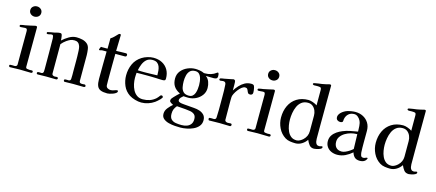

<svg xmlns="http://www.w3.org/2000/svg" viewBox="-62 -1430 5112 2252"><g transform="rotate(15 2494.5 -304.0)"><path d="M323 -15Q323 -9 317.5 -4Q312 1 306 1Q271 1 236 -0.5Q201 -2 166 -2Q137 -2 107.5 -0.5Q78 1 49 1Q44 1 40 -4.5Q36 -10 36 -14Q36 -26 47 -27Q59 -29 72.5 -28Q86 -27 98 -27Q111 -27 120 -33.5Q129 -40 129 -53V-183L130 -457Q130 -471 125.5 -480.5Q121 -490 104 -490Q91 -490 77.5 -488Q64 -486 50 -486Q46 -486 40 -488.5Q34 -491 34 -496Q34 -509 44 -511Q57 -515 70 -516.5Q83 -518 96 -520Q124 -525 151.5 -531.5Q179 -538 207 -544Q213 -546 218 -546Q236 -546 236 -531Q236 -412 235 -292.5Q234 -173 234 -53Q234 -35 251 -31.5Q268 -28 281 -28Q289 -28 296.5 -28.5Q304 -29 311 -29Q315 -29 319 -24Q323 -19 323 -15ZM241 -708Q241 -680 221 -663Q201 -646 174 -646Q147 -646 127 -663Q107 -680 107 -708Q107 -736 127 -753Q147 -770 174 -770Q201 -770 221 -753Q241 -736 241 -708Z M964 -14Q964 -5 958 -2Q952 1 944 1Q913 1 881 0Q849 -1 817 -1Q792 -1 765.5 0Q739 1 713 1Q709 1 705 -4Q701 -9 701 -13Q701 -26 711 -28Q722 -30 732.5 -29Q743 -28 753 -28Q779 -28 780 -54Q782 -77 781.5 -100Q781 -123 781 -145V-269Q781 -290 780.5 -325.5Q780 -361 778 -395.5Q776 -430 770 -448Q753 -499 702 -499Q672 -499 652.5 -490.5Q633 -482 608 -465Q593 -454 578.5 -441Q564 -428 552 -413Q552 -323 552 -233.5Q552 -144 552 -55Q552 -42 563 -35.5Q574 -29 585 -29Q593 -29 600.5 -30Q608 -31 615 -31Q619 -31 623 -26Q627 -21 627 -17Q627 -10 621.5 -5.5Q616 -1 610 -1Q579 -1 548 -2Q517 -3 486 -3Q461 -3 436 -2Q411 -1 386 -1Q380 -1 376 -5.5Q372 -10 372 -15Q372 -26 382 -28.5Q392 -31 404 -30Q416 -29 423 -29Q447 -29 449 -55Q450 -69 450 -83Q450 -97 450 -110Q450 -196 449.5 -283Q449 -370 448 -457Q448 -468 444 -482Q440 -496 426 -496Q413 -496 401 -492Q389 -488 376 -488Q363 -488 363 -500Q363 -507 365 -509Q367 -511 374 -512Q392 -517 411 -519.5Q430 -522 449 -526Q466 -530 483 -534.5Q500 -539 517 -539Q529 -539 534 -532Q539 -525 541.5 -510Q544 -495 545.5 -480Q547 -465 547 -456Q580 -487 625 -513.5Q670 -540 716 -540Q751 -540 786 -532Q821 -524 846.5 -502.5Q872 -481 878 -440Q880 -423 882 -404.5Q884 -386 884 -369Q884 -291 884 -213Q884 -135 884 -57Q884 -40 893 -34Q902 -28 918 -28Q926 -28 933.5 -29Q941 -30 949 -30Q955 -30 959.5 -24.5Q964 -19 964 -14Z M1347 -52Q1347 -40 1333 -30Q1319 -20 1299 -12.5Q1279 -5 1260.5 -1Q1242 3 1232 3Q1180 3 1150 -9.5Q1120 -22 1107.5 -52.5Q1095 -83 1095 -135Q1095 -218 1096 -302Q1097 -386 1098 -470H1054Q1050 -470 1046.5 -470Q1043 -470 1038 -469Q1032 -469 1026.5 -466Q1021 -463 1015 -463Q1012 -463 1008.5 -465.5Q1005 -468 1005 -471Q1005 -475 1011.5 -488.5Q1018 -502 1020 -506Q1023 -505 1031 -505H1100L1101 -631Q1125 -645 1144 -665Q1163 -685 1182 -704Q1189 -709 1195 -709Q1199 -709 1204.5 -707Q1210 -705 1209 -700L1204 -506Q1233 -507 1262.5 -508Q1292 -509 1321 -509Q1340 -509 1340 -491Q1340 -470 1319 -470H1204Q1203 -402 1202.5 -334Q1202 -266 1202 -198Q1202 -171 1202 -143.5Q1202 -116 1203 -89Q1204 -67 1221.5 -56Q1239 -45 1260 -45Q1279 -45 1302.5 -54Q1326 -63 1335 -63Q1347 -63 1347 -52Z M1745 -354Q1745 -382 1742.5 -410Q1740 -438 1730.5 -461.5Q1721 -485 1701 -499.5Q1681 -514 1645 -514Q1600 -514 1572.5 -489Q1545 -464 1530 -426.5Q1515 -389 1508 -352Q1530 -351 1552.5 -350.5Q1575 -350 1597 -350Q1634 -350 1671 -351.5Q1708 -353 1745 -354ZM1873 -122Q1873 -119 1871 -115Q1866 -106 1853 -92.5Q1840 -79 1825.5 -67Q1811 -55 1802 -48Q1768 -24 1727 -10.5Q1686 3 1644 3Q1609 3 1568.5 -8.5Q1528 -20 1498 -39Q1442 -76 1416.5 -135.5Q1391 -195 1391 -260Q1391 -334 1420 -398Q1449 -462 1513 -502Q1542 -520 1579 -531Q1616 -542 1650 -542Q1710 -542 1755.5 -518Q1801 -494 1827 -449.5Q1853 -405 1853 -344Q1853 -325 1843.5 -320.5Q1834 -316 1817 -316Q1797 -316 1777 -317Q1757 -318 1737 -319Q1710 -320 1683.5 -320.5Q1657 -321 1631 -321Q1599 -321 1566.5 -321Q1534 -321 1502 -320Q1501 -304 1500 -289Q1499 -274 1499 -258Q1499 -223 1507 -184.5Q1515 -146 1532.5 -113Q1550 -80 1579 -59Q1608 -38 1651 -38Q1695 -38 1734 -51Q1773 -64 1806 -93Q1816 -102 1823.5 -112Q1831 -122 1839 -132Q1845 -140 1855 -140Q1862 -140 1867.5 -134.5Q1873 -129 1873 -122Z M2297 31Q2297 -8 2276.5 -25.5Q2256 -43 2225.5 -48.5Q2195 -54 2166 -56L2061 -64Q2041 -41 2031.5 -18Q2022 5 2022 37Q2022 83 2043.5 104Q2065 125 2098.5 130.5Q2132 136 2168 136Q2203 136 2232 126Q2261 116 2279 93Q2297 70 2297 31ZM2248 -368Q2248 -389 2245 -414.5Q2242 -440 2233.5 -464Q2225 -488 2208 -503Q2191 -518 2163 -518Q2121 -518 2099 -495Q2077 -472 2069 -437.5Q2061 -403 2061 -368Q2061 -332 2067.5 -297.5Q2074 -263 2096 -241Q2118 -219 2163 -219Q2191 -219 2208 -234Q2225 -249 2233.5 -272.5Q2242 -296 2245 -321.5Q2248 -347 2248 -368ZM2437 -530Q2437 -507 2424.5 -500Q2412 -493 2392 -493Q2368 -493 2344 -493.5Q2320 -494 2296 -495Q2327 -472 2340 -436Q2353 -400 2353 -362Q2353 -312 2325 -274Q2297 -236 2253.5 -215Q2210 -194 2163 -194Q2148 -194 2133.5 -195Q2119 -196 2105 -197Q2092 -187 2077.5 -172Q2063 -157 2063 -139Q2063 -125 2077 -118Q2091 -111 2109 -109Q2127 -107 2137 -106L2260 -96Q2295 -94 2328 -83Q2361 -72 2383 -48.5Q2405 -25 2405 16Q2405 58 2380.5 87.5Q2356 117 2318 134.5Q2280 152 2238.5 160Q2197 168 2163 168Q2136 168 2097 165.5Q2058 163 2020 153Q1982 143 1956.5 121.5Q1931 100 1931 62Q1931 23 1958 -10.5Q1985 -44 2013 -67Q2001 -72 1984 -83Q1967 -94 1967 -108Q1967 -124 1975.5 -134.5Q1984 -145 1993 -155Q2008 -172 2024 -187Q2040 -202 2056 -217Q2005 -241 1980 -278.5Q1955 -316 1955 -373Q1955 -426 1985.5 -464Q2016 -502 2063 -522.5Q2110 -543 2158 -543Q2181 -543 2211.5 -538Q2242 -533 2263 -522Q2268 -521 2272 -521Q2276 -521 2280 -521Q2316 -521 2350 -531.5Q2384 -542 2412 -564Q2414 -566 2416.5 -567.5Q2419 -569 2422 -569Q2433 -569 2435 -553.5Q2437 -538 2437 -530Z M2885 -448Q2885 -434 2876 -426Q2867 -418 2853 -418Q2835 -418 2827.5 -428Q2820 -438 2815.5 -451Q2811 -464 2803.5 -474Q2796 -484 2777 -484Q2758 -484 2736.5 -467Q2715 -450 2696 -425Q2677 -400 2664.5 -375Q2652 -350 2651 -334Q2650 -313 2650 -291.5Q2650 -270 2650 -249Q2650 -201 2650.5 -152.5Q2651 -104 2651 -56Q2651 -43 2663 -36.5Q2675 -30 2686 -30Q2696 -30 2705 -31Q2714 -32 2724 -32Q2729 -32 2733 -27Q2737 -22 2737 -18Q2737 -12 2732.5 -5.5Q2728 1 2722 1Q2690 1 2658 -0.5Q2626 -2 2594 -2Q2563 -2 2532 -1Q2501 0 2469 0Q2464 0 2460.5 -6Q2457 -12 2457 -16Q2457 -29 2467 -31Q2478 -33 2491 -32Q2504 -31 2515 -31Q2543 -31 2544 -57Q2547 -103 2547 -149Q2547 -195 2547 -241V-315Q2547 -350 2546.5 -385Q2546 -420 2543 -455Q2542 -472 2534 -480.5Q2526 -489 2508 -489Q2500 -489 2492 -487Q2484 -485 2476 -485Q2460 -485 2460 -499Q2460 -508 2469 -511Q2479 -515 2490.5 -516Q2502 -517 2512 -519Q2552 -525 2589 -534Q2592 -534 2606 -537.5Q2620 -541 2621 -541Q2635 -541 2642 -529Q2644 -526 2645 -510Q2646 -494 2646 -473.5Q2646 -453 2646 -435.5Q2646 -418 2646 -412Q2668 -446 2695.5 -476Q2723 -506 2757.5 -525Q2792 -544 2835 -544Q2863 -544 2870.5 -529.5Q2878 -515 2881 -492Q2883 -482 2884 -470.5Q2885 -459 2885 -448Z M3212 -15Q3212 -9 3206.5 -4Q3201 1 3195 1Q3160 1 3125 -0.5Q3090 -2 3055 -2Q3026 -2 2996.5 -0.5Q2967 1 2938 1Q2933 1 2929 -4.5Q2925 -10 2925 -14Q2925 -26 2936 -27Q2948 -29 2961.5 -28Q2975 -27 2987 -27Q3000 -27 3009 -33.5Q3018 -40 3018 -53V-183L3019 -457Q3019 -471 3014.5 -480.5Q3010 -490 2993 -490Q2980 -490 2966.5 -488Q2953 -486 2939 -486Q2935 -486 2929 -488.5Q2923 -491 2923 -496Q2923 -509 2933 -511Q2946 -515 2959 -516.5Q2972 -518 2985 -520Q3013 -525 3040.5 -531.5Q3068 -538 3096 -544Q3102 -546 3107 -546Q3125 -546 3125 -531Q3125 -412 3124 -292.5Q3123 -173 3123 -53Q3123 -35 3140 -31.5Q3157 -28 3170 -28Q3178 -28 3185.5 -28.5Q3193 -29 3200 -29Q3204 -29 3208 -24Q3212 -19 3212 -15ZM3130 -708Q3130 -680 3110 -663Q3090 -646 3063 -646Q3036 -646 3016 -663Q2996 -680 2996 -708Q2996 -736 3016 -753Q3036 -770 3063 -770Q3090 -770 3110 -753Q3130 -736 3130 -708Z M3642 -373Q3642 -405 3630 -434Q3618 -463 3594.5 -482Q3571 -501 3536 -501Q3490 -501 3459.5 -477.5Q3429 -454 3412 -416.5Q3395 -379 3388 -337Q3381 -295 3381 -258Q3381 -225 3387 -187.5Q3393 -150 3408.5 -116Q3424 -82 3450.5 -61Q3477 -40 3519 -40Q3539 -40 3560.5 -52Q3582 -64 3596 -78Q3618 -99 3630 -125.5Q3642 -152 3642 -182ZM3835 -39Q3835 -26 3816 -17Q3797 -8 3774.5 -3Q3752 2 3742 2Q3703 2 3683 -24Q3663 -50 3650 -82Q3628 -48 3591.5 -25.5Q3555 -3 3514 -3Q3483 -3 3449.5 -8Q3416 -13 3390 -29Q3333 -65 3303.5 -126Q3274 -187 3274 -253Q3274 -333 3304 -396.5Q3334 -460 3392.5 -497Q3451 -534 3534 -534Q3557 -534 3589 -522.5Q3621 -511 3640 -497V-680Q3640 -710 3627 -714Q3614 -718 3588 -718Q3578 -718 3569 -717.5Q3560 -717 3550 -717Q3546 -717 3539.5 -720.5Q3533 -724 3533 -729Q3533 -737 3539 -739.5Q3545 -742 3551 -743Q3573 -748 3594.5 -750.5Q3616 -753 3637 -756Q3659 -760 3680 -764.5Q3701 -769 3722 -775Q3725 -776 3730 -776Q3745 -776 3745 -763Q3745 -644 3744 -524.5Q3743 -405 3743 -286V-118Q3743 -102 3746.5 -84.5Q3750 -67 3760.5 -55Q3771 -43 3791 -43Q3801 -43 3810 -46.5Q3819 -50 3826 -50Q3831 -50 3833 -46.5Q3835 -43 3835 -39Z M4194 -116Q4192 -160 4191.5 -205Q4191 -250 4189 -294H4180Q4149 -294 4113 -284.5Q4077 -275 4045 -256Q4013 -237 3992.5 -209Q3972 -181 3972 -145Q3972 -101 3995.5 -75.5Q4019 -50 4064 -50Q4084 -50 4109 -61Q4134 -72 4157 -87.5Q4180 -103 4194 -116ZM4379 -52Q4379 -45 4372.5 -35.5Q4366 -26 4361 -21Q4348 -9 4331 -4.5Q4314 0 4297 0Q4256 0 4234 -20Q4212 -40 4201 -77Q4164 -44 4118.5 -22Q4073 0 4022 0Q3983 0 3950 -14.5Q3917 -29 3896.5 -58Q3876 -87 3876 -128Q3876 -168 3896 -198Q3916 -228 3947 -249Q3978 -270 4011 -283Q4054 -301 4099.5 -309.5Q4145 -318 4190 -326Q4189 -356 4187 -393Q4185 -430 4171 -457Q4161 -478 4140.5 -495.5Q4120 -513 4095 -513Q4053 -513 4026 -489Q3999 -465 3991 -424Q3990 -417 3990 -409Q3990 -401 3988 -395Q3986 -388 3976.5 -384Q3967 -380 3960 -380Q3938 -380 3922.5 -391.5Q3907 -403 3907 -427Q3907 -440 3911 -449Q3917 -466 3932.5 -481.5Q3948 -497 3967.5 -508.5Q3987 -520 4003 -525Q4025 -532 4052 -536.5Q4079 -541 4101 -541Q4154 -541 4196.5 -518.5Q4239 -496 4263.5 -456Q4288 -416 4288 -361V-330Q4288 -272 4287.5 -214.5Q4287 -157 4290 -99Q4292 -80 4298 -62.5Q4304 -45 4328 -45Q4340 -45 4351.5 -51Q4363 -57 4372 -57Q4379 -57 4379 -52Z M4792 -373Q4792 -405 4780 -434Q4768 -463 4744.5 -482Q4721 -501 4686 -501Q4640 -501 4609.5 -477.5Q4579 -454 4562 -416.5Q4545 -379 4538 -337Q4531 -295 4531 -258Q4531 -225 4537 -187.5Q4543 -150 4558.5 -116Q4574 -82 4600.5 -61Q4627 -40 4669 -40Q4689 -40 4710.5 -52Q4732 -64 4746 -78Q4768 -99 4780 -125.5Q4792 -152 4792 -182ZM4985 -39Q4985 -26 4966 -17Q4947 -8 4924.5 -3Q4902 2 4892 2Q4853 2 4833 -24Q4813 -50 4800 -82Q4778 -48 4741.5 -25.5Q4705 -3 4664 -3Q4633 -3 4599.5 -8Q4566 -13 4540 -29Q4483 -65 4453.5 -126Q4424 -187 4424 -253Q4424 -333 4454 -396.5Q4484 -460 4542.5 -497Q4601 -534 4684 -534Q4707 -534 4739 -522.5Q4771 -511 4790 -497V-680Q4790 -710 4777 -714Q4764 -718 4738 -718Q4728 -718 4719 -717.5Q4710 -717 4700 -717Q4696 -717 4689.5 -720.5Q4683 -724 4683 -729Q4683 -737 4689 -739.5Q4695 -742 4701 -743Q4723 -748 4744.5 -750.5Q4766 -753 4787 -756Q4809 -760 4830 -764.5Q4851 -769 4872 -775Q4875 -776 4880 -776Q4895 -776 4895 -763Q4895 -644 4894 -524.5Q4893 -405 4893 -286V-118Q4893 -102 4896.5 -84.5Q4900 -67 4910.5 -55Q4921 -43 4941 -43Q4951 -43 4960 -46.5Q4969 -50 4976 -50Q4981 -50 4983 -46.5Q4985 -43 4985 -39Z"/></g></svg>

Font: Kaisei Decol Medium
Style: Regular
Weight: 500
Designer: Font-Kai, 金井和夫
Foundry: KAZUO KANAI
Version: Version 5.003